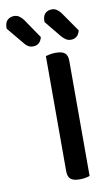

<svg xmlns="http://www.w3.org/2000/svg" viewBox="-172 -871 539 924"><g transform="rotate(-10 97.0 -408.5)"><path d="M190 -2Q183 1 169.5 3.5Q156 6 141 6Q110 6 96.5 -5.5Q83 -17 83 -44V-607Q91 -609 104.5 -611.5Q118 -614 133 -614Q162 -614 176 -603Q190 -592 190 -564ZM-80 -769V-774Q-80 -799 -67 -811Q-54 -823 -35 -823Q-20 -823 -9 -815Q2 -807 10 -796L75 -701Q70 -681 58.5 -672Q47 -663 31 -663Q17 -663 6.5 -669.5Q-4 -676 -12 -687ZM105 -769V-774Q105 -799 117.5 -811Q130 -823 150 -823Q164 -823 175 -815Q186 -807 194 -796L260 -701Q255 -681 243.5 -672Q232 -663 216 -663Q202 -663 191.5 -670Q181 -677 172 -687Z"/></g></svg>

Font: Baloo 2 Latin Medium
Style: Regular
Weight: 500
Designer: Sarang Kulkarni and Ek Type
Foundry: Ek Type
Version: Version 1.001